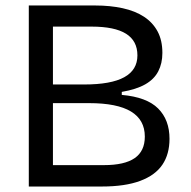

<svg xmlns="http://www.w3.org/2000/svg" viewBox="-20 -680 695 700"><path d="M85 0V-660H327Q382 -660 427.5 -650Q473 -640 505 -619Q537 -598 554.5 -565.5Q572 -533 572 -487Q572 -449 557 -420Q542 -391 509.5 -372.5Q477 -354 424 -345V-334Q515 -326 556.5 -284.5Q598 -243 598 -174Q598 -118 572 -79.5Q546 -41 491 -20.5Q436 0 351 0ZM173 -78H359Q434 -78 471 -103.5Q508 -129 508 -182Q508 -243 457.5 -273.5Q407 -304 305 -304H173ZM173 -372H287Q385 -372 433 -398.5Q481 -425 481 -478Q481 -531 439.5 -557Q398 -583 314 -583H173Z"/></svg>

Font: Bricolage Grotesque 16pt
Style: Regular
Weight: 400
Version: Version 1.001;gftools[0.9.33.dev8+g029e19f]